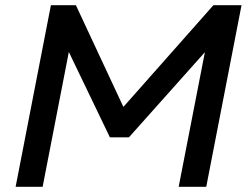

<svg xmlns="http://www.w3.org/2000/svg" viewBox="-20 -720 953 740"><path d="M40.2 0 176.2 -700H272.5L455 -309.2H456.7L802.6 -700H910.9L774.9 0H668.6L769.7 -518.9L477 -190.8H403.5L245.3 -519.7L144.3 0Z"/></svg>

Font: REM Medium
Style: Italic
Weight: 500
Italic angle: -11°
Designer: Octavio Pardo
Foundry: Ashler Design
Version: Version 1.005;gftools[0.9.28]